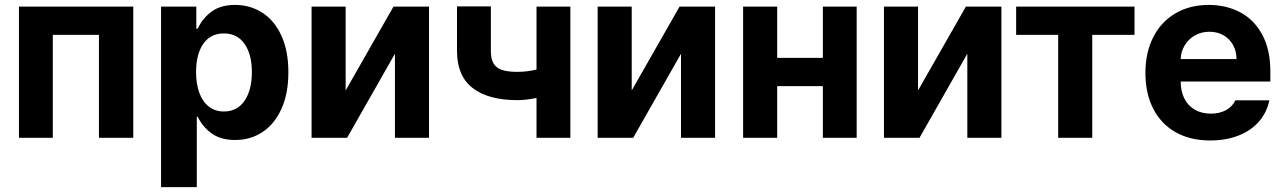

<svg xmlns="http://www.w3.org/2000/svg" viewBox="-20 -557 5188 776"><path d="M56.6 -530.3H518.6V0H379.9V-416H193.4V0H56.6Z M630.9 -530.3H773.4V-441.4H779.3Q797.4 -481.4 834 -509.3Q870.6 -537.1 930.7 -537.1Q990.7 -537.1 1039.6 -506.1Q1088.4 -475.1 1116.9 -413.8Q1145.5 -352.5 1145.5 -264.6Q1145.5 -178.7 1117.4 -116.9Q1089.4 -55.2 1040.8 -23.2Q992.2 8.8 930.7 8.8Q871.6 8.8 834.7 -18.3Q797.9 -45.4 779.3 -85H775.4V199.2H630.9ZM884.8 -106.4Q939 -106.4 968.5 -149.9Q998 -193.4 998 -265.6Q998 -336.9 968.5 -379.4Q939 -421.9 884.8 -421.9Q831.1 -421.9 801.8 -380.1Q772.5 -338.4 772.5 -265.6Q772.5 -217.8 785.6 -181.9Q798.8 -146 824.2 -126.2Q849.6 -106.4 884.8 -106.4Z M1570.3 -530.3H1713.9V0H1576.2V-339.8L1382.8 0H1239.3V-530.3H1377V-191.4Z M2285.2 0H2148.4V-161.1Q2106 -152.3 2070.3 -152.3Q1953.6 -152.3 1890.4 -201.2Q1827.1 -250 1827.1 -350.6V-531.2H1963.9V-350.6Q1963.9 -319.3 1974.4 -301Q1984.9 -282.7 2008.1 -274.7Q2031.2 -266.6 2070.3 -266.6Q2110.8 -266.6 2148.4 -275.9V-530.3H2285.2Z M2726.6 -530.3H2870.1V0H2732.4V-339.8L2539.1 0H2395.5V-530.3H2533.2V-191.4Z M3121.1 -323.2H3305.7V-530.3H3442.4V0H3305.7V-209H3121.1V0H2983.4V-530.3H3121.1Z M3883.8 -530.3H4027.3V0H3889.6V-339.8L3696.3 0H3552.7V-530.3H3690.4V-191.4Z M4086.9 -530.3H4565.4V-416H4394.5V0H4256.8V-416H4086.9Z M4609.4 -262.7Q4609.4 -344.2 4640.9 -406.5Q4672.4 -468.8 4730.5 -502.9Q4788.6 -537.1 4865.2 -537.1Q4936.5 -537.1 4992.9 -507.1Q5049.3 -477.1 5081.8 -416.5Q5114.3 -356 5114.3 -268.6V-227.5H4752Q4752 -188 4766.8 -158.7Q4781.7 -129.4 4809.3 -113.5Q4836.9 -97.7 4874 -97.7Q4909.7 -97.7 4935.5 -112.1Q4961.4 -126.5 4972.7 -151.4H5110.4Q5100.1 -102.5 5068.4 -65.9Q5036.6 -29.3 4986.1 -9.3Q4935.5 10.7 4871.1 10.7Q4790.5 10.7 4731.7 -22.5Q4672.9 -55.7 4641.1 -117.4Q4609.4 -179.2 4609.4 -262.7ZM4977.5 -318.4Q4977.5 -350.1 4963.6 -375.2Q4949.7 -400.4 4924.8 -414.6Q4899.9 -428.7 4868.2 -428.7Q4835.9 -428.7 4809.8 -414.1Q4783.7 -399.4 4768.3 -374Q4752.9 -348.6 4752 -318.4Z"/></svg>

Font: WEMIX Pretendard
Style: Bold
Weight: 700
Designer: Base glyphs from Inter by Rasmus Andersson; Hangeul glyphs from Noto Sans CJK(Source Han Sans) by Jang Soo-young and Kan
Foundry: Kil Hyung-jin
Version: Version 1.000